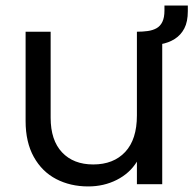

<svg xmlns="http://www.w3.org/2000/svg" viewBox="-20 -662 695 690"><path d="M563 -548V0H472V-81Q446 -39 399.5 -15.5Q353 8 297 8Q233 8 182 -18.5Q131 -45 101.5 -98Q72 -151 72 -227V-548H162V-239Q162 -158 203 -114.5Q244 -71 315 -71Q388 -71 430 -116Q472 -161 472 -247V-548ZM571 -642H655V-622Q655 -584 642.5 -560Q630 -536 608 -522Q586 -508 557 -503Q528 -498 496 -498Q494 -501 486.5 -511Q479 -521 474 -528L472 -548Q493 -548 511 -550.5Q529 -553 542.5 -560.5Q556 -568 563.5 -583.5Q571 -599 571 -624Z"/></svg>

Font: Fz Poppins
Style: Regular
Weight: 400
Designer: Ninad Kale (Devanagari), Jonny Pinhorn (Latin)
Foundry: Indian Type Foundry
Version: Vit hóa bi Vntype.Com & FontZin.Com